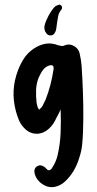

<svg xmlns="http://www.w3.org/2000/svg" viewBox="-20 -616 411 814"><path d="M237 -152Q233 -143 228.5 -134Q224 -125 219 -116Q214 -104 206 -92Q198 -80 188 -71Q163 -48 133 -49Q103 -50 80 -76Q67 -90 59.5 -108.5Q52 -127 47 -146Q24 -233 56 -317Q66 -344 81.5 -368Q97 -392 122 -409Q147 -426 173 -430.5Q199 -435 227 -424Q235 -422 241.5 -421Q248 -420 255 -424Q275 -432 294.5 -420.5Q314 -409 318 -388Q324 -362 326 -336Q328 -310 329 -284Q332 -228 333 -171.5Q334 -115 332 -59Q331 -32 328.5 -4.5Q326 23 317 50Q308 81 292.5 107.5Q277 134 254 155Q236 171 213 176Q184 182 157.5 163Q131 144 126 115Q124 97 137 89Q142 86 148.5 85Q155 84 162 88Q168 91 172 94.5Q176 98 180 103Q189 110 198 100Q217 73 224 43Q235 -4 237 -53.5Q239 -103 237 -152ZM146 -151Q156 -159 161.5 -169.5Q167 -180 173 -193Q185 -223 193.5 -255.5Q202 -288 207 -322Q210 -345 188 -338Q176 -334 167 -325Q159 -316 154 -307Q149 -298 144 -287Q134 -262 133 -235Q132 -208 135 -181Q137 -173 138.5 -165.5Q140 -158 146 -151ZM168 -498Q168 -510 176.5 -530Q185 -550 196.5 -567.5Q208 -585 217 -591Q223 -593 228.5 -595.5Q234 -598 240 -592Q248 -582 237 -571Q229 -560 226.5 -547Q224 -534 222 -520Q221 -515 220.5 -509Q220 -503 219 -498Q219 -494 218 -491Q217 -488 216 -484Q208 -464 192 -466Q184 -466 177.5 -473.5Q171 -481 169 -490Q168 -493 168 -498Z"/></svg>

Font: Delicious Handrawn
Style: Regular
Weight: 400
Designer: Agung Rohmat
Foundry: Agung Rohmat
Version: Version 1.002; ttfautohint (v1.8.4.7-5d5b);gftools[0.9.27]